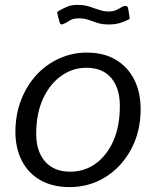

<svg xmlns="http://www.w3.org/2000/svg" viewBox="-20 -755 639 785"><path d="M264 10Q196 10 146 -18Q96 -46 69.5 -97.5Q43 -149 43 -216Q43 -286 66 -345.5Q89 -405 129 -448.5Q169 -492 222.5 -516Q276 -540 335 -540Q404 -540 453 -511Q502 -482 528.5 -430Q555 -378 555 -309Q555 -217 516 -144.5Q477 -72 411 -31Q345 10 264 10ZM267 -53Q325 -53 371 -86Q417 -119 443.5 -179Q470 -239 470 -322Q470 -395 434.5 -436.5Q399 -478 333 -478Q277 -478 230 -444.5Q183 -411 155.5 -350.5Q128 -290 128 -208Q128 -136 164.5 -94.5Q201 -53 267 -53ZM503 -674Q490 -667 470.5 -661Q451 -655 425 -655Q397 -655 377.5 -661.5Q358 -668 341 -674Q324 -680 302 -680Q278 -680 265 -671Q252 -662 237 -656Q230 -654 227.5 -656.5Q225 -659 223 -666L216 -693Q215 -698 214 -702Q213 -706 218 -709Q236 -720 254 -727.5Q272 -735 297 -735Q323 -735 344 -728.5Q365 -722 384.5 -715Q404 -708 425 -708Q439 -708 449 -711.5Q459 -715 468 -720.5Q477 -726 486 -730Q494 -732 498.5 -729.5Q503 -727 504 -720L509 -689Q510 -685 510 -680.5Q510 -676 503 -674Z"/></svg>

Font: Libre Franklin
Style: Italic
Weight: 400
Italic angle: -8°
Designer: Pablo Impallari, Rodrigo Fuenzalida, Nhung Nguyen
Foundry: Impallari Type
Version: Version 3.000